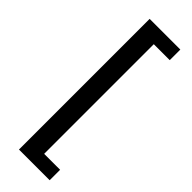

<svg xmlns="http://www.w3.org/2000/svg" viewBox="-318 -822 1013 1013"><g transform="rotate(45 189.0 -315.5)"><path d="M101 172V-803H330V-724H211V94H330V172Z"/></g></svg>

Font: Noto Sans SC
Style: Bold
Weight: 700
Designer: Ryoko NISHIZUKA  (kana, bopomofo & ideographs); Paul D. Hunt (Latin, Greek & Cyrillic); Sandoll Communications , Soo-you
Foundry: Adobe
Version: Version 2.004-H2;hotconv 1.0.118;makeotfexe 2.5.65603